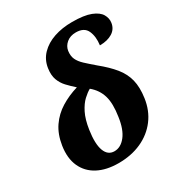

<svg xmlns="http://www.w3.org/2000/svg" viewBox="-181 -888 955 1022"><g transform="rotate(-30 296.0 -377.5)"><path d="M252 10Q177 10 125 -17.5Q73 -45 49.5 -97Q26 -149 37 -221Q47 -286 78 -331Q109 -376 156 -405Q203 -434 260 -451Q234 -474 213.5 -496Q193 -518 182.5 -546.5Q172 -575 178 -616Q185 -664 217.5 -697.5Q250 -731 300 -748Q350 -765 411 -765Q485 -765 525.5 -749Q566 -733 580.5 -708Q595 -683 591 -657Q586 -621 555.5 -602Q525 -583 478 -583Q485 -634 468.5 -670.5Q452 -707 401 -707Q366 -707 343.5 -688Q321 -669 317 -642Q313 -612 323 -590.5Q333 -569 355.5 -548Q378 -527 412 -498Q465 -455 497 -415.5Q529 -376 540.5 -330Q552 -284 543 -221Q533 -150 493.5 -98Q454 -46 392 -18Q330 10 252 10ZM264 -56Q303 -56 333 -94Q363 -132 373 -204Q385 -280 371 -328Q357 -376 316 -410Q296 -399 273.5 -378Q251 -357 232 -319.5Q213 -282 204 -222Q192 -141 208 -98.5Q224 -56 264 -56Z"/></g></svg>

Font: Noto Serif SemiCondensed ExtraBold
Style: Italic
Weight: 800
Width: 4
Italic angle: -12°
Designer: Monotype Design Team
Foundry: Monotype Imaging Inc.
Version: Version 2.014; ttfautohint (v1.8.4.7-5d5b)